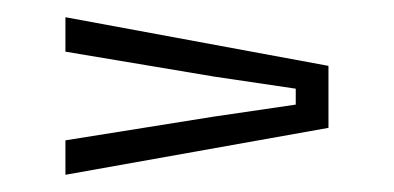

<svg xmlns="http://www.w3.org/2000/svg" viewBox="-20 -511 458 223"><path d="M56 -308V-348L228 -375.5L323.5 -389.5V-408L229 -422L56 -451V-491L361.5 -434.5V-362.5Z"/></svg>

Font: Big Shoulders Display Thin Light
Style: Regular
Weight: 300
Version: Version 2.002